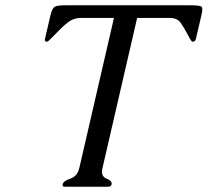

<svg xmlns="http://www.w3.org/2000/svg" viewBox="-20 -708 787 728"><path d="M722.7 -560.1Q720.2 -549.8 710 -549.8Q705.6 -549.8 695.8 -569.3Q678.2 -603 665 -621.6Q651.9 -640.1 622.6 -640.1H500L368.7 -71.3Q366.7 -63.5 366.7 -57.1Q366.7 -37.6 383.8 -30.8Q403.8 -22.9 403.3 -12.7Q403.3 -11.2 403.3 -9.8Q400.9 0 391.1 0H225.6Q215.3 0 217.8 -9.8Q220.7 -22 247.1 -30.8Q273.4 -39.6 280.8 -71.3L412.1 -640.1H287.6Q258.3 -640.1 235.4 -621.6Q212.4 -603 180.7 -569.3Q162.6 -549.8 158.2 -549.8Q149.9 -549.8 149.9 -556.6Q149.9 -558.1 150.4 -560.1L171.4 -650.4Q177.7 -676.8 188 -682.6Q197.3 -688 230 -688Q232.9 -688 235.4 -688H696.3Q736.8 -688 743.7 -683.1Q747.1 -680.7 747.1 -672.9Q747.1 -664.6 743.7 -650.4Z"/></svg>

Font: Caudex
Style: Italic
Weight: 400
Italic angle: -13°
Version: Version 1.04